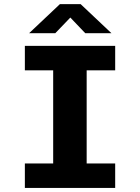

<svg xmlns="http://www.w3.org/2000/svg" viewBox="-20 -926 690 946"><path d="M102.5 0V-120.5H242V-579.5H102.5V-700H547.5V-579.5H407V-120.5H547.5V0ZM123.5 -762.5 275 -905.5H377.5L529 -762.5H400L326.5 -839.5L252.5 -762.5Z"/></svg>

Font: Trispace Thin
Style: Bold
Weight: 700
Version: Version 1.210